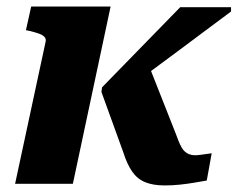

<svg xmlns="http://www.w3.org/2000/svg" viewBox="-20 -560 724 585"><path d="M431 -367 369 -290Q408 -320 447.5 -349Q487 -378 526.5 -407.5Q566 -437 605.5 -466.5Q645 -496 684 -525V-538H529Q490 -498 450 -457Q410 -416 370.5 -375.5Q331 -335 291 -294L289 -280L356 -95Q367 -60 382.5 -37.5Q398 -15 422 -5Q446 5 482 5Q506 5 529 2.5Q552 0 572.5 -3.5Q593 -7 610 -10L625 -93Q619 -92 610.5 -91Q602 -90 592.5 -88.5Q583 -87 573 -87Q564 -87 555.5 -90.5Q547 -94 540.5 -101Q534 -108 528.5 -120Q523 -132 517 -149ZM202 0H26L119 -433Q121 -442 115 -448Q109 -454 97.5 -458Q86 -462 69 -466L59 -468L75 -540H317Z"/></svg>

Font: Roboto Serif 20pt
Style: Bold Italic
Weight: 700
Italic angle: -10°
Version: Version 1.007